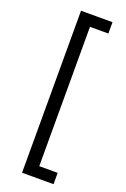

<svg xmlns="http://www.w3.org/2000/svg" viewBox="-186 -888 727 1111"><g transform="rotate(20 178.0 -333.0)"><path d="M301.8 95.7H188.5V-762.2H301.8V-832H107.9V165.5H301.8Z"/></g></svg>

Font: Noto Reveo Sans
Style: Regular
Weight: 400
Designer: Monotype Design team
Foundry: Monotype Imaging Inc.
Version: Version 1.04